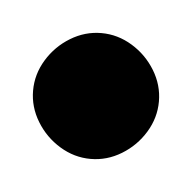

<svg xmlns="http://www.w3.org/2000/svg" viewBox="-26 -716 152 152"><g transform="rotate(5 50.0 -640.0)"><path d="M0 -640Q0 -627 7 -615.5Q14 -604 25.5 -597Q37 -590 50 -590Q63 -590 74.5 -597Q86 -604 93 -615.5Q100 -627 100 -640Q100 -653 93 -664.5Q86 -676 74.5 -683Q63 -690 50 -690Q37 -690 25.5 -683Q14 -676 7 -664.5Q0 -653 0 -640Z"/></g></svg>

Font: Linefont
Style: Regular
Weight: 400
Monospace: yes
Version: Version 3.002;gftools[0.9.33]